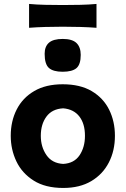

<svg xmlns="http://www.w3.org/2000/svg" viewBox="-20 -940 638 974"><path d="M301 13.5Q210 13.5 151 -23.8Q92 -61 63.2 -121.2Q34.5 -181.5 34.5 -251Q34.5 -325.5 64.8 -384.8Q95 -444 153.8 -478.2Q212.5 -512.5 298 -512.5Q386.5 -512.5 445.2 -477.8Q504 -443 533.5 -383.8Q563 -324.5 563 -251Q563 -175.5 532.2 -115.8Q501.5 -56 443 -21.2Q384.5 13.5 301 13.5ZM300.5 -108.5Q356 -111.5 383.5 -152.2Q411 -193 411 -251Q411 -312.5 382.5 -349.2Q354 -386 300.5 -390.5Q244.5 -387.5 215.8 -348.8Q187 -310 187 -251Q187 -194.5 215.8 -153Q244.5 -111.5 300.5 -108.5ZM297.5 -576Q250 -576 228.2 -595.2Q206.5 -614.5 206.5 -667Q206.5 -704 228.2 -723.2Q250 -742.5 298.5 -742.5Q346.5 -742.5 368 -721.8Q389.5 -701 389.5 -661.5Q389.5 -613 368 -594.5Q346.5 -576 297.5 -576ZM127.5 -799V-920Q166 -916.5 209 -915.5Q252 -914.5 298.5 -914.5Q345 -914.5 388 -915.5Q431 -916.5 469.5 -920V-799Q431 -802 388 -803.2Q345 -804.5 298.5 -804.5Q252 -804.5 209 -803.2Q166 -802 127.5 -799Z"/></svg>

Font: Commissioner Flair
Style: Bold
Weight: 700
Designer: Kostas Bartsokas
Foundry: Kostas Bartsokas
Version: Version 1.000; ttfautohint (v1.8.3)